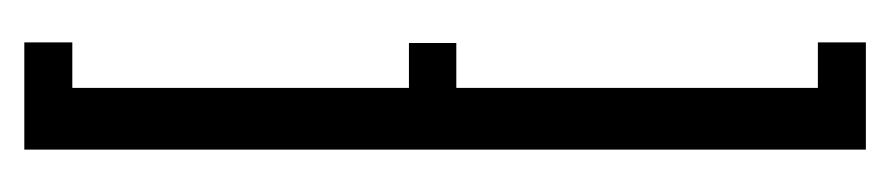

<svg xmlns="http://www.w3.org/2000/svg" viewBox="-300 -414 715 154"><g transform="rotate(-90 57.0 -337.5)"><path d="M13.5 0H99.5V-38.5H63V-328.5H99V-366.5H63V-636.5H99.5V-675H13.5Z"/></g></svg>

Font: Anybody UltraCondensed Light
Style: Regular
Weight: 300
Width: 1
Version: Version 1.113;gftools[0.9.25]